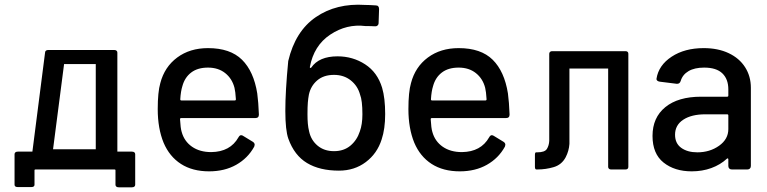

<svg xmlns="http://www.w3.org/2000/svg" viewBox="-20 -722 3268 818"><path d="M388 -86V-449H253L206 -86ZM118 -76 172 -498Q172 -503 175.5 -506Q179 -509 185 -509H467Q473 -509 476.5 -506Q480 -503 480 -498V-76H542Q549 -76 552.5 -73Q556 -70 556 -65V65Q556 70 552.5 73Q549 76 542 76H486Q479 76 475.5 73Q472 70 472 65V3Q472 0 468 0H131Q127 0 127 3V65Q127 70 123.5 72.5Q120 75 113 75H56Q49 75 45.5 72.5Q42 70 42 65V-65Q42 -70 45.5 -73Q49 -76 56 -76Z M996 -137Q1001 -146 1007 -146Q1012 -146 1016 -143L1057 -118Q1065 -113 1065 -105L1063 -97Q1036 -48 986.5 -20Q937 8 871 8Q800 8 751 -23.5Q702 -55 677 -114Q652 -175 652 -257Q652 -330 663 -368Q681 -437 735 -477Q789 -517 866 -517Q961 -517 1011 -467.5Q1061 -418 1076 -324Q1081 -287 1083 -234Q1083 -219 1068 -219H752Q747 -219 747 -214Q749 -176 754 -160Q765 -120 798 -97Q831 -74 880 -74Q961 -75 996 -137ZM757 -355Q750 -333 748 -299Q748 -294 753 -294H980Q985 -294 985 -299Q983 -332 979 -348Q969 -387 939.5 -410.5Q910 -434 866 -434Q822 -434 794.5 -413Q767 -392 757 -355Z M1208 -462Q1238 -589 1325.5 -649Q1413 -709 1535 -701Q1551 -701 1581 -699Q1595 -699 1595 -683L1593 -624Q1593 -617 1588 -613Q1583 -609 1576 -610Q1562 -611 1537 -611Q1457 -621 1387 -574.5Q1317 -528 1300 -436Q1300 -433 1302 -432.5Q1304 -432 1306 -434Q1339 -482 1418 -482Q1483 -482 1535.5 -448Q1588 -414 1608 -348Q1621 -304 1621 -236Q1621 -173 1606 -128Q1587 -68 1538.5 -31.5Q1490 5 1424 5Q1342 5 1288 -27.5Q1234 -60 1208.5 -131Q1183 -202 1208 -462ZM1290 -235Q1290 -213 1291.5 -195.5Q1293 -178 1297 -162Q1305 -125 1333 -101.5Q1361 -78 1403 -78Q1445 -78 1473 -101.5Q1501 -125 1513 -162Q1524 -192 1524 -235Q1524 -294 1514 -319Q1504 -356 1474.5 -379.5Q1445 -403 1403 -403Q1359 -403 1331.5 -379.5Q1304 -356 1296 -319Q1293 -303 1291.5 -285Q1290 -267 1290 -235Z M2064 -137Q2069 -146 2075 -146Q2080 -146 2084 -143L2125 -118Q2133 -113 2133 -105L2131 -97Q2104 -48 2054.5 -20Q2005 8 1939 8Q1868 8 1819 -23.5Q1770 -55 1745 -114Q1720 -175 1720 -257Q1720 -330 1731 -368Q1749 -437 1803 -477Q1857 -517 1934 -517Q2029 -517 2079 -467.5Q2129 -418 2144 -324Q2149 -287 2151 -234Q2151 -219 2136 -219H1820Q1815 -219 1815 -214Q1817 -176 1822 -160Q1833 -120 1866 -97Q1899 -74 1948 -74Q2029 -75 2064 -137ZM1825 -355Q1818 -333 1816 -299Q1816 -294 1821 -294H2048Q2053 -294 2053 -299Q2051 -332 2047 -348Q2037 -387 2007.5 -410.5Q1978 -434 1934 -434Q1890 -434 1862.5 -413Q1835 -392 1825 -355Z M2320 -122V-493Q2320 -498 2323.5 -501Q2327 -504 2332 -504H2645Q2651 -504 2654 -501Q2657 -498 2657 -493V-11Q2657 -6 2654 -3Q2651 0 2645 0H2583Q2578 0 2574.5 -3Q2571 -6 2571 -11V-430H2406V-109Q2404 -79 2390 -52Q2373 -20 2339 -10Q2305 0 2270 0H2265Q2262 0 2260.5 -3Q2259 -6 2259 -11V-62Q2259 -73 2264 -73H2269Q2301 -73 2310 -87.5Q2319 -102 2320 -122Z M3179 -348V-15Q3179 -8 3175 -4Q3171 0 3164 0H3098Q3091 0 3087 -4Q3083 -8 3083 -15V-43Q3083 -46 3081 -47Q3079 -48 3077 -46Q3049 -20 3010.5 -6Q2972 8 2927 8Q2854 8 2807 -29.5Q2760 -67 2760 -143Q2760 -221 2814.5 -265.5Q2869 -310 2967 -310H3078Q3083 -310 3083 -315V-341Q3083 -385 3057.5 -409.5Q3032 -434 2980 -434Q2939 -434 2913.5 -419Q2888 -404 2880 -377Q2876 -364 2863 -365L2791 -374Q2784 -375 2780 -378.5Q2776 -382 2777 -387Q2786 -444 2841.5 -480.5Q2897 -517 2978 -517Q3039 -517 3084.5 -495.5Q3130 -474 3154.5 -435.5Q3179 -397 3179 -348ZM3083 -172V-230Q3083 -235 3078 -235H2985Q2926 -235 2891 -212Q2856 -189 2856 -148Q2856 -111 2882.5 -92Q2909 -73 2951 -73Q3004 -73 3043.5 -101Q3083 -129 3083 -172Z"/></svg>

Font: Barlow_Medium_SS
Style: Regular
Weight: 500
Designer: Jeremy Tribby
Foundry: Jeremy Tribby
Version: Version 1.101 August 23, 2024